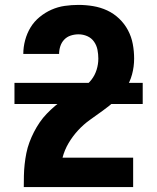

<svg xmlns="http://www.w3.org/2000/svg" viewBox="-20 -763 640 783"><path d="M77 0V-1Q77 -24 77.5 -47Q78 -70 80.5 -93Q83 -116 87.5 -138.5Q92 -161 100 -182.5Q108 -204 118.5 -224.5Q129 -245 142 -264Q155 -283 171 -299.5Q187 -316 204.5 -331Q222 -346 241.5 -358.5Q261 -371 281 -382.5Q301 -394 320 -407Q339 -420 353 -438Q367 -456 374 -478.5Q381 -501 381 -524Q381 -542 377.5 -560Q374 -578 363.5 -593Q353 -608 336 -615.5Q319 -623 300 -623Q284 -623 268.5 -618Q253 -613 242 -601.5Q231 -590 226 -574.5Q221 -559 221 -543Q221 -543 221 -543Q221 -543 221 -543Q221 -543 221 -543Q221 -543 221 -543H75Q75 -543 75 -543Q75 -543 75 -543Q75 -571 82.5 -599Q90 -627 104.5 -651Q119 -675 141.5 -693.5Q164 -712 190 -723.5Q216 -735 244 -739Q272 -743 300 -743Q330 -743 360 -738Q390 -733 417 -720.5Q444 -708 466 -687Q488 -666 502 -639.5Q516 -613 521.5 -583.5Q527 -554 527 -524Q527 -491 518.5 -459.5Q510 -428 492 -401Q474 -374 450 -352.5Q426 -331 399.5 -312Q373 -293 346.5 -274Q320 -255 298 -231Q276 -207 259.5 -179Q243 -151 235 -120H523V0ZM39 -339V-425H562V-339Z"/></svg>

Font: Iosevka Curly Heavy Extended
Style: Regular
Weight: 900
Width: 7
Monospace: yes
Designer: Belleve Invis
Foundry: Belleve Invis
Version: Version 11.1.0; ttfautohint (v1.8.3)